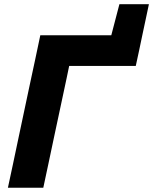

<svg xmlns="http://www.w3.org/2000/svg" viewBox="-20 -878 716 898"><path d="M17 0Q29.5 -57.5 40.8 -111Q52 -164.5 66.5 -233L117.5 -473.5Q132.5 -542.5 144.2 -597.8Q156 -653 168.5 -713H500.5L538.5 -858.5H676.5Q669 -823 661.5 -787.8Q654 -752.5 646.5 -717.5Q639 -681 631 -643.5Q623 -606 615 -569.5H303.5Q298 -541.5 291.5 -511.8Q285 -482 278 -448.5L232 -233Q217.5 -164.5 206.2 -111Q195 -57.5 182.5 0Z"/></svg>

Font: Commissioner
Style: Bold Italic
Weight: 700
Italic angle: -12°
Designer: Kostas Bartsokas
Foundry: Kostas Bartsokas
Version: Version 1.000; ttfautohint (v1.8.3)